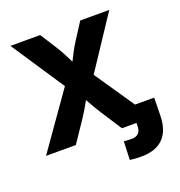

<svg xmlns="http://www.w3.org/2000/svg" viewBox="-161 -864 1135 1209"><g transform="rotate(-20 406.0 -259.5)"><path d="M16.6 0 323.2 -435.5V-304.7L43 -727.5H242.2L312 -618.2Q331.5 -587.4 345.9 -559.6Q360.4 -531.7 373 -505.9Q385.7 -480 399.4 -454.1H350.6Q365.7 -479.5 378.4 -505.4Q391.1 -531.2 405.8 -559.3Q420.4 -587.4 440.4 -618.2L510.7 -727.5H705.1L431.6 -314.5V-438L730 0H525.4L434.6 -139.6Q417.5 -166.5 405.5 -187.3Q393.6 -208 383.3 -226.6Q373 -245.1 360.8 -266.1H385.7Q373.5 -245.6 363.3 -226.8Q353 -208 340.8 -187.3Q328.6 -166.5 310.5 -139.6L216.3 0ZM580.6 209.5Q560.5 209.5 542 208.5Q523.4 207.5 503.4 204.6L508.3 81.1Q519.5 82.5 534.2 83.3Q548.8 84 560.1 84Q590.8 84 606.7 67.9Q622.6 51.8 622.6 17.6V0H566.9V-111.8H782.2L779.8 10.3Q777.3 109.4 726.6 159.4Q675.8 209.5 580.6 209.5Z"/></g></svg>

Font: Inter 20pt ExtraBold
Style: Regular
Weight: 800
Version: Version 4.001;git-66647c0bb